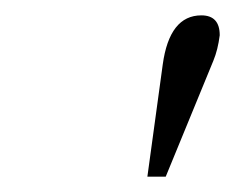

<svg xmlns="http://www.w3.org/2000/svg" viewBox="-20 -750 306 250"><path d="M195.8 -520H171.9L191.9 -666Q200.7 -730 242.2 -730Q266.1 -730 266.1 -704.1Q263.7 -685.1 257.8 -670.9Z"/></svg>

Font: Flanker Steampunk
Style: Italic
Weight: 400
Italic angle: -12°
Designer: Alexey Kryukov, Leonardo Di Lena
Foundry: Alexey Kryukov, Leonardo Di Lena
Version: 1.210